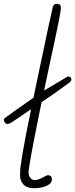

<svg xmlns="http://www.w3.org/2000/svg" viewBox="-61 -986 397 1014"><path d="M316 -566Q316 -559 309 -553Q293 -541 291 -539L204 -477L159 -447L148 -395Q111 -211 103 -164Q90 -92 90 -74Q90 -59 99 -47Q108 -35 121 -35Q135 -35 147.5 -40.5Q160 -46 164 -48L181 -57Q189 -61 191 -61Q213 -61 213 -39Q213 -17 185 -4.5Q157 8 118 8Q82 8 63.5 -11Q45 -30 45 -61Q45 -88 48 -110.5Q51 -133 59 -181Q75 -274 100 -393L103 -409L-2 -338Q-16 -331 -21 -331Q-30 -331 -35 -339Q-41 -347 -41 -352Q-41 -357 -35 -363Q-19 -375 24 -405.5Q67 -436 116 -470L126 -519Q212 -930 218 -950Q223 -966 240 -966Q261 -966 261 -943L257 -917Q252 -885 246 -857.5Q240 -830 224 -752Q207 -676 172 -508L295 -581Q296 -582 300 -582Q304 -582 308.5 -580Q313 -578 314 -574Q316 -568 316 -566Z"/></svg>

Font: Bad Script
Style: Regular
Weight: 400
Italic angle: -10°
Designer: Roman Shchyukin (Gaslight Type Foundry), Cyreal (Charset Expansion)
Foundry: Gaslight
Version: Version 2.000